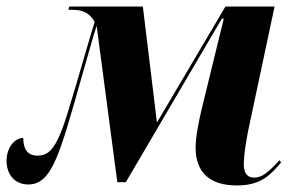

<svg xmlns="http://www.w3.org/2000/svg" viewBox="-25 -556 885 586"><path d="M698 10C772 10 800 -22 833 -60L828 -67C793 -29 775 -14 751 -14C735 -14 719 -21 719 -56C719 -78 725 -119 732 -155L813 -536H663L454 -182L411 -536H186L184 -526H197C231 -526 250 -514 264 -489C257 -470 211 -307 185 -223C149 -103 126 -81 89 -81C53 -81 46 -110 46 -135C21 -135 -5 -107 -5 -65C-5 -25 19 7 61 7C134 7 157 -84 226 -327C247 -399 259 -445 270 -477L333 0H359L652 -499H658L591 -225C581 -183 572 -137 572 -106C572 -27 618 10 698 10Z"/></svg>

Font: Noto Serif Display Condensed ExtraBold
Style: Italic
Weight: 800
Width: 3
Italic angle: -12°
Designer: Monotype Design Team
Foundry: Monotype Imaging Inc.
Version: Version 2.009